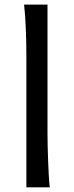

<svg xmlns="http://www.w3.org/2000/svg" viewBox="-20 -801 316 821"><path d="M183.1 -231.9Q183.1 -208.5 183.8 -176.8Q184.6 -145 185.8 -112.3Q187 -79.6 188.7 -49.8Q190.4 -20 192.9 0H92.8V-551.8Q92.8 -623 90.3 -680.9Q87.9 -738.8 83 -781.2H183.1Z"/></svg>

Font: Andika FrenchTight
Style: Regular
Weight: 400
Designer: Victor Gaultney, Annie Olsen, Julie Remington, Don Collingsworth, Eric Hays, Becca Hirsbrunner
Foundry: SIL International
Version: Version 5.000 ; Dig1 Dig4Opn Dig7 LnSpcTght